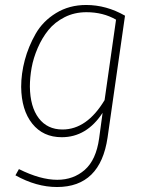

<svg xmlns="http://www.w3.org/2000/svg" viewBox="-20 -551 599 771"><path d="M326 -531Q407 -531 482 -488L412 1Q383 200 209 200Q126 200 42 153L56 128Q142 171 210 171Q275 171 320.5 131Q366 91 378 5L392 -98Q328 0 228 0Q153 0 109.5 -54.5Q66 -109 65 -202Q65 -255 79.5 -309.5Q94 -364 123 -415Q152 -466 205 -498.5Q258 -531 326 -531ZM327 -502Q279 -502 239.5 -482Q200 -462 174.5 -430.5Q149 -399 131.5 -358.5Q114 -318 107 -279Q100 -240 100 -203Q101 -122 135.5 -76.5Q170 -31 231 -31Q329 -31 400 -149L446 -472Q394 -502 327 -502Z"/></svg>

Font: Fira Sans UltraLight
Style: Italic
Weight: 200
Italic angle: -8°
Designer: Carrois Corporate & Edenspiekermann AG
Foundry: Carrois Corporate GbR & Edenspiekermann AG
Version: Version 4.203;PS 004.203;hotconv 1.0.88;makeotf.lib2.5.64775